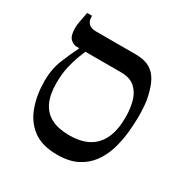

<svg xmlns="http://www.w3.org/2000/svg" viewBox="-152 -776 888 914"><g transform="rotate(30 291.5 -319.0)"><path d="M282 9Q198 9 148.5 -28.5Q99 -66 77 -129Q55 -192 55 -266Q55 -331 76.5 -384Q98 -437 120 -481V-499H154V-483Q148 -469 137.5 -441.5Q127 -414 118 -374.5Q109 -335 109 -285Q109 -222 128.5 -181Q148 -140 187 -120Q226 -100 285 -100Q350 -100 392 -123.5Q434 -147 455 -193Q476 -239 476 -308Q476 -353 465.5 -393Q455 -433 427.5 -458Q400 -483 350 -483H104Q88 -483 71.5 -498.5Q55 -514 55 -557Q55 -571 58 -588Q61 -605 69 -647H96V-642Q96 -617 110 -604.5Q124 -592 148 -592H367Q409 -592 436.5 -579.5Q464 -567 482 -541.5Q500 -516 511 -477Q523 -437 525.5 -401.5Q528 -366 528 -346Q528 -303 523 -254Q518 -205 504 -158.5Q490 -112 462.5 -74Q435 -36 391 -13.5Q347 9 282 9Z"/></g></svg>

Font: Noto Serif Hebrew
Style: Regular
Weight: 400
Designer: Monotype Design Team
Foundry: Monotype Imaging Inc.
Version: Version 2.003